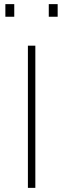

<svg xmlns="http://www.w3.org/2000/svg" viewBox="-20 -909 306 929"><path d="M115 0V-688H151V0ZM6 -828V-889H49V-828ZM216 -828V-889H259V-828Z"/></svg>

Font: Saira Thin
Style: Regular
Weight: 100
Designer: Hector Gatti with collaboration of the Omnibus-Type team
Foundry: Omnibus-Type
Version: Version 1.101